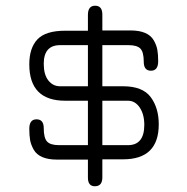

<svg xmlns="http://www.w3.org/2000/svg" viewBox="-20 -648 659 675"><path d="M180.7 -86.9Q149.4 -86.9 128.9 -95.7Q108.4 -104.5 98.6 -121.6Q88.9 -138.7 85.9 -155.3Q83 -171.9 83 -195.3Q83 -228.5 108.4 -228.5Q133.8 -228.5 133.8 -197.3Q133.8 -163.1 145.5 -150.4Q157.2 -137.7 187.5 -137.7H289.1V-293.9H209Q83 -293.9 83 -421.9Q83 -479.5 111.8 -509.8Q140.6 -540 209 -540H289.1V-595.7Q289.1 -627.9 314.5 -627.9Q339.8 -627.9 339.8 -596.7V-541H438.5Q469.7 -541 490.2 -532.2Q510.7 -523.4 520.5 -506.3Q530.3 -489.3 533.2 -472.7Q536.1 -456.1 536.1 -432.6Q536.1 -399.4 510.7 -399.4Q485.4 -399.4 485.4 -430.7Q485.4 -464.8 473.6 -477.1Q461.9 -489.3 431.6 -489.3H339.8V-344.7H413.1Q481.4 -344.7 509.8 -306.6Q538.1 -268.6 538.1 -210.9Q538.1 -87.9 413.1 -87.9H339.8V-24.4Q339.8 6.8 313.5 6.8Q289.1 6.8 289.1 -23.4V-86.9ZM429.7 -293.9H339.8V-137.7H429.7Q487.3 -137.7 487.3 -209Q487.3 -246.1 471.2 -270Q455.1 -293.9 429.7 -293.9ZM191.4 -344.7H289.1V-489.3H191.4Q133.8 -489.3 133.8 -423.8Q133.8 -385.7 149.9 -365.2Q166 -344.7 191.4 -344.7Z"/></svg>

Font: Jura
Style: Book
Weight: 400
Version: Version 2.3